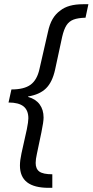

<svg xmlns="http://www.w3.org/2000/svg" viewBox="-20 -734 440 912"><path d="M74.7 52.2Q74.7 28.3 82 -5.4L107.4 -119.6Q114.7 -156.2 114.7 -171.9Q114.7 -210.4 91.6 -228.8Q68.4 -247.1 20.5 -247.1L34.2 -309.1Q94.7 -309.1 125.5 -331.8Q156.2 -354.5 167.5 -406.2L207.5 -581.1Q215.3 -618.7 229.7 -643.3Q244.1 -668 266.1 -683.6Q303.2 -713.9 374 -713.9H399.9L386.2 -649.9Q350.1 -648.9 329.1 -640.9Q308.1 -632.8 295.9 -614Q283.7 -595.2 275.4 -559.6L241.7 -403.3Q228.5 -343.3 198.2 -314Q168 -284.7 113.8 -275.9V-273.4Q149.4 -263.7 168.2 -238.3Q187 -212.9 187 -175.8Q187 -155.3 176.8 -106L155.3 -3.4Q149.4 22.5 149.4 40Q149.4 68.4 167.2 81.1Q185.1 93.8 228.5 93.8V158.2H211.4Q142.6 158.2 108.6 131.8Q74.7 105.5 74.7 52.2Z"/></svg>

Font: Viking Open Sans
Style: Italic
Weight: 400
Italic angle: -12°
Foundry: Ascender Corporation
Version: Version 2.000